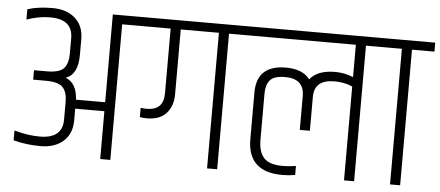

<svg xmlns="http://www.w3.org/2000/svg" viewBox="-46 -751 1954 852"><g transform="rotate(5 930.5 -324.5)"><path d="M425 -644H570V-604H470V0H425V-213H295V-160Q295 -101 257 -67.5Q219 -34 156 -34Q93 -34 35 -49V-93Q95 -76 149 -76Q250 -76 250 -160V-240Q250 -280 232 -302Q214 -324 159 -325H98V-367H159Q214 -368 232 -390Q250 -412 250 -452V-523Q250 -607 149 -607Q98 -607 45 -588V-634Q92 -649 155.5 -649Q219 -649 257 -615.5Q295 -582 295 -523V-452Q295 -365 241 -346Q291 -327 295 -253H425Z M1046 -644V-604H946V0H901V-604H731V-315Q731 -263 702 -230.5Q673 -198 615 -198Q596 -198 584 -201V-242Q600 -240 611 -240Q686 -240 686 -315V-604H530V-644Z M1081 -146V-354Q1081 -476 1211 -476Q1286 -476 1318 -433Q1351 -476 1431 -476Q1472 -476 1511 -460V-604H1006V-644H1656V-604H1556V0H1511V-418Q1476 -434 1431 -434Q1341 -434 1341 -357V-206H1296V-357Q1296 -434 1211 -434Q1162 -434 1144 -413Q1126 -392 1126 -354V-146Q1126 -95 1149.5 -67.5Q1173 -40 1236 -40Q1260 -40 1293 -45V-5Q1266 0 1236 0Q1081 0 1081 -146Z M1716 -604H1616V-644H1861V-604H1761V0H1716Z"/></g></svg>

Font: Khand Light
Style: Regular
Weight: 300
Designer: Devanagari: Sanchit Sawaria, Jyotish Sonowal; Latin: Satya Rajpurohit
Foundry: Indian Type Foundry
Version: Version 1.101;PS 1.0;hotconv 1.0.78;makeotf.lib2.5.61930; tt